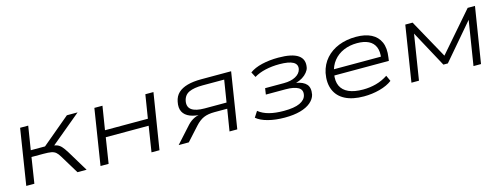

<svg xmlns="http://www.w3.org/2000/svg" viewBox="-18 -1057 4243 1626"><g transform="rotate(-15 2103.5 -244.5)"><path d="M72 0 149 -489H220L187 -282H312L559 -489H653L370 -254L353 -275Q391 -272 412.5 -264Q434 -256 451 -237.5Q468 -219 491 -182L601 0H521L422 -163Q406 -190 390.5 -203Q375 -216 351 -220.5Q327 -225 284 -225H178L143 0Z M723 0 800 -489H871L838 -283H1214L1247 -489H1318L1240 0H1170L1205 -224H829L794 0Z M1408 0 1539 -145Q1566 -174 1600.5 -190Q1635 -206 1684 -206H1691L1672 -200Q1607 -200 1563.5 -217.5Q1520 -235 1502 -269.5Q1484 -304 1495 -357Q1504 -404 1534.5 -432.5Q1565 -461 1615.5 -475Q1666 -489 1736 -489H1999L1922 0H1854L1885 -191H1773Q1716 -191 1678 -174.5Q1640 -158 1603 -117L1497 0ZM1701 -243H1893L1924 -436H1735Q1659 -436 1615.5 -416Q1572 -396 1562 -344Q1553 -293 1588.5 -268Q1624 -243 1701 -243Z M2338 8Q2257 8 2192 -9Q2127 -26 2091 -57L2124 -108Q2163 -77 2217.5 -63Q2272 -49 2344 -49Q2437 -49 2485 -71.5Q2533 -94 2542 -134Q2552 -179 2516 -200.5Q2480 -222 2404 -222H2232L2240 -276H2405Q2467 -276 2507.5 -298Q2548 -320 2557 -357Q2566 -399 2528.5 -420Q2491 -441 2408 -441Q2343 -441 2285.5 -428Q2228 -415 2186 -389L2162 -435Q2204 -466 2270 -481.5Q2336 -497 2414 -497Q2534 -497 2587 -460.5Q2640 -424 2625 -351Q2621 -333 2604.5 -312.5Q2588 -292 2562.5 -276Q2537 -260 2504 -251L2503 -252Q2567 -241 2594 -210Q2621 -179 2610 -120Q2601 -83 2566.5 -53.5Q2532 -24 2474.5 -8Q2417 8 2338 8Z M3031 8Q2933 8 2868.5 -25Q2804 -58 2778 -120.5Q2752 -183 2768 -268Q2784 -341 2829.5 -392Q2875 -443 2943 -470Q3011 -497 3095 -497Q3174 -497 3227.5 -470Q3281 -443 3304.5 -390Q3328 -337 3316 -257L3312 -228H2812L2820 -280H3280L3254 -263Q3264 -324 3247 -364Q3230 -404 3190 -423.5Q3150 -443 3090 -443Q3025 -443 2971.5 -420Q2918 -397 2883 -353.5Q2848 -310 2837 -249L2836 -243Q2825 -180 2845 -137Q2865 -94 2914 -72Q2963 -50 3040 -50Q3100 -50 3155 -65Q3210 -80 3258 -112L3281 -61Q3238 -28 3171 -10Q3104 8 3031 8Z M3449 0 3526 -489H3590L3778 -149L4073 -489H4137L4059 0H3993L4059 -415H4077L3789 -78H3750L3567 -416H3581L3515 0Z"/></g></svg>

Font: Nunito Sans 10pt Expanded Light
Style: Italic
Weight: 300
Width: 7
Italic angle: -9°
Designer: Vernon Adams
Foundry: Vernon Adams
Version: Version 3.101;gftools[0.9.27]